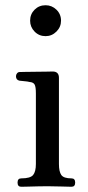

<svg xmlns="http://www.w3.org/2000/svg" viewBox="-20 -713 337 733"><path d="M61 0Q47 0 47 -16Q47 -32 61 -32Q96 -32 106.5 -45Q117 -58 117 -87V-356Q117 -382 112 -390.5Q107 -399 93 -400Q86 -402 73 -403Q60 -404 54 -405Q41 -408 41 -422Q41 -428 45 -433Q49 -438 55 -438Q58 -438 75.5 -438.5Q93 -439 115.5 -439Q138 -439 157 -439.5Q176 -440 181 -440Q205 -440 205 -416V-87Q205 -58 214 -45Q223 -32 253 -32Q267 -32 267 -16Q267 0 253 0Q243 0 214 -1Q185 -2 161 -2Q145 -2 124 -1.5Q103 -1 85.5 -0.5Q68 0 61 0ZM154 -575Q129 -575 112 -592.5Q95 -610 95 -634Q95 -659 112 -676Q129 -693 154 -693Q178 -693 195.5 -676Q213 -659 213 -634Q213 -610 195.5 -592.5Q178 -575 154 -575Z"/></svg>

Font: Zen Old Mincho Medium
Style: Regular
Weight: 500
Designer: Yoshimichi Ohira
Foundry: Positype
Version: Version 1.500